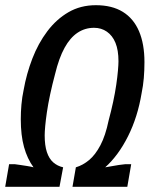

<svg xmlns="http://www.w3.org/2000/svg" viewBox="-28 -719 592 739"><path d="M-8 0 7 -87H29Q38 -86 50.5 -84Q63 -82 76.5 -80Q90 -78 101 -75Q77 -108 64.5 -153Q52 -198 52 -260Q52 -288 54.5 -316.5Q57 -345 63 -373Q74 -435 96.5 -493.5Q119 -552 154 -598.5Q189 -645 235.5 -672Q282 -699 341 -699Q403 -699 444.5 -673.5Q486 -648 507 -599Q528 -550 528 -480Q528 -448 525.5 -418.5Q523 -389 517 -360Q502 -269 465 -195Q428 -121 377 -75Q390 -77 403 -79.5Q416 -82 429.5 -84Q443 -86 454 -87H477L462 0H251L264 -75Q291 -83 315 -103Q339 -123 358.5 -160Q378 -197 390 -255Q400 -292 407.5 -327Q415 -362 419.5 -393Q424 -424 426 -447.5Q428 -471 428 -483Q428 -526 416.5 -554Q405 -582 383.5 -597Q362 -612 334 -612Q299 -612 270.5 -593Q242 -574 220.5 -535Q199 -496 184 -434Q173 -393 165 -355.5Q157 -318 152.5 -287Q148 -256 146 -233.5Q144 -211 144 -198Q144 -159 152.5 -133.5Q161 -108 177 -94Q193 -80 215 -75L201 0Z"/></svg>

Font: Archivo ExtraCondensed Medium
Style: Italic
Weight: 500
Width: 2
Italic angle: -10°
Designer: Hector Gatti
Foundry: Omnibus-Type
Version: Version 2.001